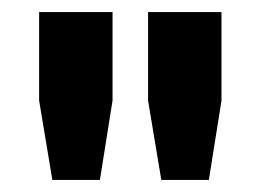

<svg xmlns="http://www.w3.org/2000/svg" viewBox="-20 -706 429 319"><path d="M248 -407 226 -539V-686H348V-539L327 -407ZM67 -407 45 -539V-686H167V-539L146 -407Z"/></svg>

Font: Archivo Narrow
Style: Bold
Weight: 700
Designer: Hector Gatti
Foundry: Omnibus-Type
Version: Version 3.002